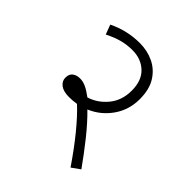

<svg xmlns="http://www.w3.org/2000/svg" viewBox="-175 -761 902 902"><g transform="rotate(45 275.5 -310.0)"><path d="M471 -18 429 12Q378 -63 329.5 -122.5Q281 -182 239 -221Q215 -217 189 -217Q152 -217 132.5 -232Q113 -247 113 -270Q113 -293 127.5 -304.5Q142 -316 165 -316Q184 -316 204 -307Q224 -298 252 -277Q304 -293 340.5 -337.5Q377 -382 377 -447Q377 -514 339.5 -549Q302 -584 245 -584Q209 -584 176.5 -575.5Q144 -567 104 -547L86 -595Q162 -632 246 -632Q296 -632 338 -612Q380 -592 406 -551Q432 -510 432 -445Q432 -374 393 -318.5Q354 -263 292 -237Q337 -193 383.5 -134.5Q430 -76 471 -18Z"/></g></svg>

Font: RS Noto Sans Light
Style: Regular
Weight: 300
Designer: Monotype Design Team
Foundry: Monotype Imaging Inc.
Version: Version 3.10